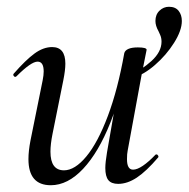

<svg xmlns="http://www.w3.org/2000/svg" viewBox="-20 -534 557 567"><path d="M457 -411Q457 -422 453 -431Q449 -440 448 -442Q439 -458 439 -472Q439 -491 451 -502.5Q463 -514 479 -514Q498 -514 507.5 -502Q517 -490 517 -472Q517 -444 494 -407.5Q471 -371 437.5 -342Q404 -313 374 -305L367 -317Q398 -327 427.5 -354Q457 -381 457 -411ZM64 -64Q64 -88 70 -119L106 -297Q109 -312 109 -323Q109 -352 91 -352Q72 -352 29 -309Q27 -307 25 -307Q22 -307 20 -310.5Q18 -314 21 -317Q56 -357 82 -376Q108 -395 134 -395Q173 -395 173 -346Q173 -327 167 -297L135 -138Q129 -108 129 -86Q129 -31 169 -31Q201 -31 235 -72Q269 -113 298.5 -191.5Q328 -270 347 -377L361 -376Q341 -260 306 -172Q271 -84 225.5 -35.5Q180 13 130 13Q64 13 64 -64ZM291 -38Q291 -54 296 -84L347 -377Q349 -385 359 -389.5Q369 -394 387 -394Q413 -394 413 -387L409 -367Q400 -324 398 -312L357 -89Q355 -80 355 -64Q355 -33 373 -33Q385 -33 402 -44.5Q419 -56 439 -77Q440 -78 442 -78Q445 -78 447 -74.5Q449 -71 447 -69Q412 -28 384 -9.5Q356 9 329 9Q309 9 300 -2Q291 -13 291 -38Z"/></svg>

Font: Cormorant Infant Medium
Style: Italic
Weight: 500
Italic angle: -10°
Designer: Christian Thalmann (Catharsis Fonts)
Foundry: Catharsis Fonts
Version: Version 4.000